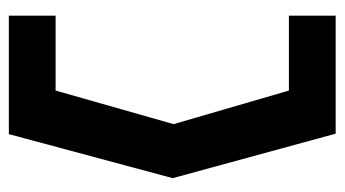

<svg xmlns="http://www.w3.org/2000/svg" viewBox="-188 -502 760 423"><g transform="rotate(-90 191.5 -290.0)"><path d="M109 70H369V-33H204L130 -287L204 -547H369V-650H108L11 -289Z"/></g></svg>

Font: Charger Pro
Style: Blk
Weight: 900
Designer: Jasper
Foundry: Cannot Into Space Fonts
Version: Version 1.09